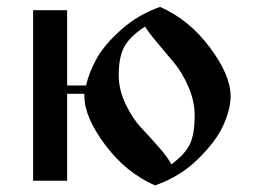

<svg xmlns="http://www.w3.org/2000/svg" viewBox="-20 -530 754 563"><path d="M77.1 -500V0H176.8V-254.9H227.5V-248C227.5 -207 247.9 -159.3 288.6 -105C329.3 -50.6 377.9 -11.1 434.6 13.7C483.4 -3.3 525.6 -29.1 561 -64C596.5 -98.8 621.3 -132 635.3 -163.6C649.3 -195.1 656.2 -223.3 656.2 -248C656.2 -289.1 635.9 -336.8 595.2 -391.1C554.5 -445.5 505.9 -485 449.2 -509.8C406.9 -494.8 369.5 -473 336.9 -444.3C304.4 -415.7 280.3 -387.7 264.6 -360.4C249 -333 238.3 -306 232.4 -279.3H176.8V-500ZM482.4 -47.9C476.6 -60.2 464.7 -76.7 446.8 -97.2C428.9 -117.7 411.5 -136.9 394.5 -154.8C377.6 -172.7 362.3 -195.8 348.6 -224.1C335 -252.4 328.1 -280.9 328.1 -309.6C328.1 -344.1 333.3 -371.4 343.8 -391.6C354.2 -411.8 374.7 -432 405.3 -452.1C411.8 -441.1 424.2 -424.8 442.4 -403.3C460.6 -381.8 477.2 -362 492.2 -343.8C507.2 -325.5 520.7 -302.6 532.7 -274.9C544.8 -247.2 550.8 -219.4 550.8 -191.4C550.8 -156.2 546.4 -128.7 537.6 -108.9C528.8 -89 510.4 -68.7 482.4 -47.9Z"/></svg>

Font: TriodPostnaja
Style: Medium
Weight: 500
Version: 20110805; ttfautohint (v0.96) -l 8 -r 50 -G 200 -x 14 -w "G"